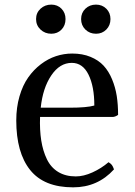

<svg xmlns="http://www.w3.org/2000/svg" viewBox="-20 -784 580 824"><path d="M465.8 -282.2H151.9Q149.9 -226.1 157 -181.2Q164.1 -136.2 181.2 -100.8Q198.2 -65.4 229.7 -46.1Q261.2 -26.9 305.2 -26.9Q338.9 -26.9 377 -44.2Q415 -61.5 445.8 -87.9Q455.6 -82 460.2 -75.9Q464.8 -69.8 469.2 -57.1Q399.4 20 293.9 20Q168.9 20 109.4 -54.4Q49.8 -128.9 49.8 -267.1Q49.8 -323.2 63.7 -370.8Q77.6 -418.5 101.1 -451.7Q124.5 -484.9 155.3 -508.3Q186 -531.7 220.2 -543Q254.4 -554.2 290 -554.2Q334 -554.2 368.4 -540Q402.8 -525.9 424.8 -502Q446.8 -478 460.9 -443.8Q475.1 -409.7 481 -372.3Q486.8 -335 486.8 -291Q477.1 -283.7 465.8 -282.2ZM288.1 -514.2Q236.3 -514.2 200 -460.2Q163.6 -406.2 154.8 -321.8H278.8Q352.5 -321.8 384.8 -331.1Q384.8 -413.1 359.9 -463.6Q335 -514.2 288.1 -514.2ZM200.2 -764.2Q226.6 -764.2 243.9 -746.6Q261.2 -729 261.2 -702.1Q261.2 -674.8 243.9 -657Q226.6 -639.2 200.2 -639.2Q172.9 -639.2 153.8 -657.2Q134.8 -675.3 134.8 -702.1Q134.8 -729 153.8 -746.6Q172.9 -764.2 200.2 -764.2ZM392.1 -764.2Q418.5 -764.2 436.3 -746.6Q454.1 -729 454.1 -702.1Q454.1 -675.3 436.3 -657.2Q418.5 -639.2 392.1 -639.2Q364.7 -639.2 346.4 -657.2Q328.1 -675.3 328.1 -702.1Q328.1 -729 346.4 -746.6Q364.7 -764.2 392.1 -764.2Z"/></svg>

Font: Adamina
Style: Regular
Weight: 400
Designer: Cyreal (www.cyreal.org)
Foundry: Cyreal (www.cyreal.org)
Version: Version 1.010